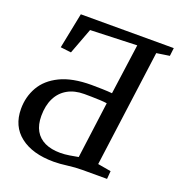

<svg xmlns="http://www.w3.org/2000/svg" viewBox="-135 -856 912 979"><g transform="rotate(20 321.0 -366.0)"><path d="M263.8 10.9Q148.1 10.9 81.7 -40.8Q15.3 -92.4 15.3 -186.4Q15.3 -251.4 46 -305.2Q76.7 -359.1 142.3 -391.1Q208 -423.2 312.1 -423.2Q338.6 -423.2 370.9 -422.2Q403.2 -421.2 424.1 -419.1L461.7 -692.5L208.9 -683.6L156.2 -543.2L98.4 -550L137.1 -743H641.5L636.3 -699.1L566.1 -688.5L481.5 -55.7L553.3 -43.2L549.8 0H415.6Q378.5 0 337.3 5.4Q296.2 10.9 263.8 10.9ZM279.4 -43Q303.6 -43 329.9 -47.3Q356.2 -51.6 376 -55.4L416.4 -361.8Q402.5 -364.1 379.6 -365.2Q356.7 -366.4 332.9 -366.7Q309 -367.1 292.9 -367.1Q240.2 -367.1 202.4 -345.5Q164.6 -323.9 144.8 -283.8Q124.9 -243.7 124.9 -187.6Q124.9 -139.7 143.1 -107.7Q161.3 -75.6 195.9 -59.3Q230.6 -43 279.4 -43Z"/></g></svg>

Font: Merriweather Light
Style: Italic
Weight: 300
Italic angle: -7.8°
Designer: Eben Sorkin
Foundry: Eben Sorkin
Version: Version 2.101